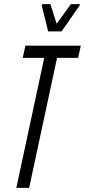

<svg xmlns="http://www.w3.org/2000/svg" viewBox="-20 -909 411 929"><path d="M59 0 194 -629H90L103 -688H371L358 -629H256L121 0ZM213 -757 182 -882 184 -889H224L254 -794L323 -889H367L365 -882L278 -757Z"/></svg>

Font: Saira Ultra Condensed
Style: Italic
Weight: 400
Width: 1
Italic angle: -12°
Designer: Hector Gatti with collaboration of the Omnibus-Type team
Foundry: Omnibus-Type
Version: Version 1.001; ttfautohint (v1.8)